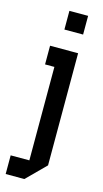

<svg xmlns="http://www.w3.org/2000/svg" viewBox="-118 -706 444 827"><g transform="rotate(15 104.0 -292.0)"><path d="M166.7 -583.3H83.3V-666.7H166.7ZM41.7 -500H166.7V0L83.3 83.3H0V0H83.3V-416.7H41.7Z"/></g></svg>

Font: Yulong
Style: Regular
Weight: 400
Designer: GGBotNet
Foundry: f0n7.com
Version: 1.00